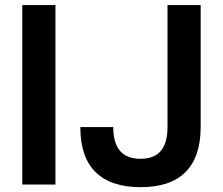

<svg xmlns="http://www.w3.org/2000/svg" viewBox="-20 -739 892 769"><path d="M202.1 0V-718.8H69.3V0ZM543.9 10.7C701.7 10.7 783.7 -70.3 783.7 -230V-718.8H650.9V-230C650.9 -144 614.7 -103 542.5 -103C470.7 -103 433.6 -144 433.6 -230H301.8C301.3 -69.8 384.3 10.7 543.9 10.7Z"/></svg>

Font: Winston SemiBold
Style: Regular
Weight: 600
Designer: Vernon Adams, Kim Jin-seong, David Berlow, Cristiano Sobral
Foundry: The Winston Project Authors
Version: Version 3.004